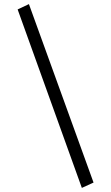

<svg xmlns="http://www.w3.org/2000/svg" viewBox="-20 -825 542 936"><path d="M436 65 379 91 66 -779 121 -805Z"/></svg>

Font: Milkman
Style: Regular
Weight: 300
Designer: Giulia Boggio / Martin Desinde
Version: Version 1.000